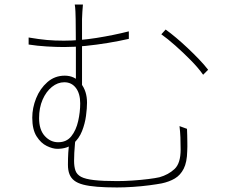

<svg xmlns="http://www.w3.org/2000/svg" viewBox="-20 -797 1040 845"><path d="M345 -777Q344 -767 342.5 -745Q341 -723 341 -713Q341 -694 341 -653.5Q341 -613 341 -565Q341 -517 341 -473Q341 -429 341 -403L314 -436Q314 -452 314 -489.5Q314 -527 314 -571.5Q314 -616 313.5 -655Q313 -694 313 -713Q313 -725 312 -746Q311 -767 309 -777ZM709 -667Q730 -652 755 -631Q780 -610 806 -585.5Q832 -561 855.5 -536.5Q879 -512 896 -490L874 -468Q853 -498 819.5 -532Q786 -566 751.5 -596.5Q717 -627 690 -646ZM106 -632Q153 -624 187 -621Q221 -618 261 -618Q329 -618 404.5 -630Q480 -642 547 -659V-626Q503 -616 454.5 -608Q406 -600 357 -595Q308 -590 262 -590Q228 -590 186 -592.5Q144 -595 106 -601ZM313 -195Q312 -185 310 -165.5Q308 -146 307 -125Q306 -104 306 -89Q306 -64 312 -46.5Q318 -29 336.5 -19Q355 -9 393.5 -4.5Q432 0 496 0Q527 0 564 -2.5Q601 -5 633 -9Q665 -13 682 -17Q721 -28 748 -53Q775 -78 775 -139Q775 -169 774 -193Q773 -217 770 -242L803 -230Q804 -216 804 -201Q804 -186 804.5 -169.5Q805 -153 804 -132Q803 -83 788.5 -54.5Q774 -26 749.5 -11.5Q725 3 692 10Q671 14 637 18.5Q603 23 565 25.5Q527 28 495 28Q445 28 408 25Q371 22 346 15.5Q321 9 306.5 -2.5Q292 -14 285.5 -31Q279 -48 279 -72Q279 -100 280.5 -125.5Q282 -151 285 -179ZM363 -345Q363 -321 358.5 -287Q354 -253 341 -220Q328 -187 302 -164.5Q276 -142 232 -142Q212 -142 186 -154.5Q160 -167 141 -197Q122 -227 122 -279Q122 -322 139 -364.5Q156 -407 188.5 -435.5Q221 -464 265 -464Q309 -464 336 -430Q363 -396 363 -345ZM236 -171Q273 -171 294 -197.5Q315 -224 324 -264Q333 -304 333 -342Q333 -385 314 -410Q295 -435 263 -435Q234 -435 208.5 -414.5Q183 -394 167.5 -358.5Q152 -323 152 -277Q152 -226 177 -198.5Q202 -171 236 -171Z"/></svg>

Font: Noto Sans SC Thin Thin
Style: Regular
Weight: 250
Version: Version 2.004-H2;hotconv 1.0.118;makeotfexe 2.5.65603